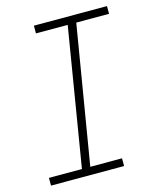

<svg xmlns="http://www.w3.org/2000/svg" viewBox="-111 -812 722 888"><g transform="rotate(-15 250.0 -367.5)"><path d="M22 0V-37H180L289 -698H137V-735H487V-698H330L220 -37H372V0Z"/></g></svg>

Font: Iosevka SS04 XLt Obl
Style: Regular
Weight: 200
Italic angle: -9°
Monospace: yes
Designer: Belleve Invis
Foundry: Belleve Invis
Version: Version 19.0.0; ttfautohint (v1.8.4)